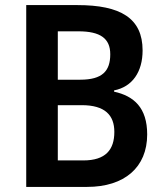

<svg xmlns="http://www.w3.org/2000/svg" viewBox="-20 -734 647 754"><path d="M284 -714H83V0H322C469 0 558 -77 558 -206C558 -311 506 -357 428 -374V-379C500 -393 540 -452 540 -536C540 -663 453 -714 284 -714ZM295 -421H207V-611H288C374 -611 413 -583 413 -521C413 -455 382 -421 295 -421ZM207 -321H301C393 -321 429 -281 429 -216C429 -146 395 -104 307 -104H207Z"/></svg>

Font: Noto Sans Ethiopic SemiCondensed SemiBold
Style: Regular
Weight: 600
Width: 4
Designer: Monotype Design Team
Foundry: Monotype Imaging Inc.
Version: Version 2.102